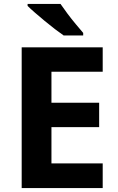

<svg xmlns="http://www.w3.org/2000/svg" viewBox="-20 -954 600 974"><path d="M501 0H90V-714H501V-590H241V-433H483V-309H241V-125H501ZM287 -934Q302 -912 322.5 -884.5Q343 -857 364.5 -831.5Q386 -806 402 -787V-774H303Q284 -787 258.5 -806.5Q233 -826 206.5 -848Q180 -870 157 -890Q134 -910 120 -924V-934Z"/></svg>

Font: Noto Sans New Tai Lue
Style: Bold
Weight: 700
Version: Version 2.003